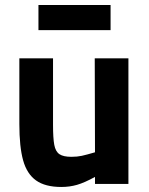

<svg xmlns="http://www.w3.org/2000/svg" viewBox="-20 -732 593 764"><path d="M491 -500V0H358V-28Q316 -5 286.5 3.5Q257 12 224 12Q160 12 123.5 -14Q87 -40 72 -94Q57 -148 57 -238V-500H191V-236Q191 -182 196 -155.5Q201 -129 216.5 -118.5Q232 -108 264 -108Q287 -108 305.5 -112Q324 -116 358 -126L357 -500ZM133 -712H420V-612H133Z"/></svg>

Font: Cairo
Style: Bold
Weight: 700
Designer: Mohamed Gaber
Foundry: Kief Type Foundry
Version: Version 2.100